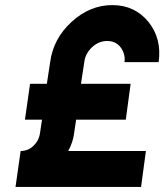

<svg xmlns="http://www.w3.org/2000/svg" viewBox="-20 -734 646 754"><path d="M553 -141H248Q257 -158 263 -175.5Q269 -193 271 -211L279 -264H474L493 -405H298L311 -490Q315 -524 342 -549Q368 -573 401 -573Q434 -573 453 -549Q473 -523 469 -490H603Q616 -582 563 -648Q509 -714 421 -714Q333 -714 261 -648Q189 -582 177 -490L164 -405H98L78 -264H145L137 -211Q133 -182 111 -161Q90 -141 61 -141L41 0H534Z"/></svg>

Font: Unageo
Style: Bold-Italic
Weight: 700
Designer: Richard Sepsi
Foundry: Richard Sepsi
Version: Version 2.000